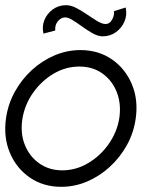

<svg xmlns="http://www.w3.org/2000/svg" viewBox="-28 -707 608 740"><path d="M208 13Q139 13 87.2 -22.5Q35.5 -58 10.2 -117.8Q-15 -177.5 -5 -250Q2.5 -305 28.8 -352.8Q55 -400.5 94.5 -436.8Q134 -473 182.2 -493.5Q230.5 -514 282 -514Q351 -514 402.8 -478.5Q454.5 -443 480 -383Q505.5 -323 495 -250Q487.5 -195.5 461.2 -148Q435 -100.5 395.5 -64.2Q356 -28 308 -7.5Q260 13 208 13ZM212 -50.5Q264.5 -50.5 311.2 -78Q358 -105.5 390.2 -151Q422.5 -196.5 431.5 -250Q440 -304.5 422.8 -350Q405.5 -395.5 367.8 -423Q330 -450.5 278 -450.5Q225 -450.5 178.2 -422.8Q131.5 -395 99.5 -349.5Q67.5 -304 58.5 -250Q49.5 -194.5 67.5 -149.2Q85.5 -104 123.5 -77.2Q161.5 -50.5 212 -50.5ZM368 -567Q349.5 -567 328.8 -578.8Q308 -590.5 287.5 -605.5Q267 -620.5 249 -631.2Q231 -642 218 -639.5Q204 -637 193.5 -623Q183 -609 185 -589.5L139.5 -577.5Q133 -604.5 143.2 -629.8Q153.5 -655 175.8 -671Q198 -687 226.5 -687Q245.5 -687 266.5 -676Q287.5 -665 308.2 -650.8Q329 -636.5 347.2 -625.5Q365.5 -614.5 378.5 -614.5Q395.5 -614.5 404.8 -632.8Q414 -651 411 -664L456.5 -678Q462.5 -649.5 451.8 -624.2Q441 -599 418.8 -583Q396.5 -567 368 -567Z"/></svg>

Font: Urbanist Light
Style: Italic
Weight: 300
Italic angle: -8°
Designer: Corey Hu
Foundry: Corey Hu
Version: Version 1.330; ttfautohint (v1.8.4.7-5d5b)